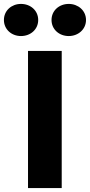

<svg xmlns="http://www.w3.org/2000/svg" viewBox="-69 -960 459 980"><path d="M194 -858C194 -810 233 -776 282 -776C330 -776 370 -810 370 -858C370 -906 330 -940 282 -940C233 -940 194 -906 194 -858ZM-49 -858C-49 -810 -10 -776 38 -776C87 -776 126 -810 126 -858C126 -906 87 -940 38 -940C-10 -940 -49 -906 -49 -858ZM74 -700V0H246V-700Z"/></svg>

Font: Jost
Style: Bold
Weight: 700
Version: Version 3.710